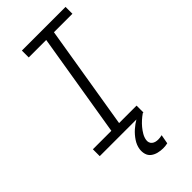

<svg xmlns="http://www.w3.org/2000/svg" viewBox="-294 -800 1088 1088"><g transform="rotate(-45 250.0 -256.0)"><path d="M24 0V-55H172L275 -680H135V-735H485V-680H337L234 -55H374V0ZM310 223Q290 223 270 218Q250 213 235 201.5Q220 190 214.5 171Q209 152 212 131Q216 104 233 78.5Q250 53 272.5 33Q295 13 321 -2Q347 -17 373 -28L369 0Q353 11 338 24.5Q323 38 310.5 53Q298 68 288 85Q278 102 275 120Q273 130 276 140Q279 150 287 156.5Q295 163 305 165.5Q315 168 325 168Q333 168 340.5 167Q348 166 356 164L346 219Q337 221 328 222Q319 223 310 223Z"/></g></svg>

Font: Iosevka Curly Slab Light
Style: Italic
Weight: 300
Italic angle: -9°
Monospace: yes
Designer: Belleve Invis
Foundry: Belleve Invis
Version: Version 22.1.2; ttfautohint (v1.8.4)